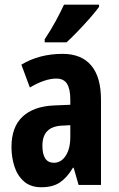

<svg xmlns="http://www.w3.org/2000/svg" viewBox="-20 -786 504 816"><path d="M246.1 -557.1Q325.7 -557.1 367.4 -508.1Q409.2 -459 409.2 -361.8V0H314L293 -73.2H290Q265.1 -31.2 234.6 -10.7Q204.1 9.8 155.8 9.8Q110.4 9.8 82.3 -14.6Q54.2 -39.1 41.5 -78.1Q28.8 -117.2 28.8 -161.1Q28.8 -246.6 76.2 -290.5Q123.5 -334.5 210.9 -337.9L278.8 -340.8V-362.8Q278.8 -407.7 264.9 -429.9Q251 -452.1 219.2 -452.1Q171.4 -452.1 106.9 -414.1L70.8 -511.2Q147 -557.1 246.1 -557.1ZM278.8 -253.9 242.2 -252Q160.2 -247.6 160.2 -167Q160.2 -94.2 209 -94.2Q239.7 -94.2 259.3 -124Q278.8 -153.8 278.8 -204.1ZM400.9 -766.1V-756.8Q387.7 -738.3 363.8 -710.9Q339.8 -683.6 313 -655.5Q286.1 -627.4 262.7 -606H169.9V-619.1Q196.3 -658.7 216.3 -695.6Q236.3 -732.4 252 -766.1Z"/></svg>

Font: Open Sans Condensed
Style: Bold
Weight: 700
Width: 3
Designer: Monotype Design Team
Foundry: Monotype Imaging Inc.
Version: Version 3.003; ttfautohint (v1.8.4)